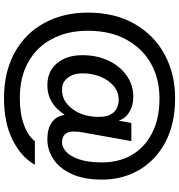

<svg xmlns="http://www.w3.org/2000/svg" viewBox="13 -772 916 983"><g transform="rotate(90 471.5 -280.0)"><path d="M482 158Q349 158 250 104Q150 49 98 -47Q44 -145 44 -271Q44 -409 101 -509Q159 -611 258 -664Q357 -718 483 -718Q613 -718 708 -668Q801 -618 851 -532Q899 -447 899 -345Q899 -252 871 -190Q843 -128 796 -96Q749 -64 692 -64Q638 -64 606 -87Q574 -110 568 -151H566Q509 -64 417 -64Q344 -64 304 -113Q262 -161 262 -244Q262 -315 289 -375Q317 -435 365 -469Q414 -504 475 -504Q519 -504 551 -485Q584 -466 596 -432H598L609 -494H702L657 -243Q653 -224 653 -200Q653 -168 667 -154Q681 -139 709 -139Q732 -139 756 -160Q779 -180 795 -226Q811 -271 811 -345Q811 -429 774 -494Q737 -560 663 -599Q590 -638 483 -638Q383 -638 306 -595Q228 -552 182 -468Q137 -386 137 -271Q137 -166 179 -88Q219 -10 298 34Q374 77 482 77Q561 77 618 56Q673 37 702 0H823Q783 71 694 115Q607 158 482 158ZM437 -139Q482 -139 513 -166Q546 -195 562 -236Q578 -278 578 -327Q578 -377 555 -403Q531 -429 490 -429Q448 -429 418 -402Q388 -376 371 -333Q355 -291 355 -245Q355 -197 378 -168Q401 -139 437 -139Z"/></g></svg>

Font: PRinguin Sans
Style: Bold
Weight: 700
Designer: Vernon Adams
Foundry: Vernon Adams
Version: ""